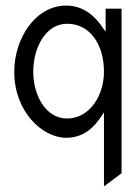

<svg xmlns="http://www.w3.org/2000/svg" viewBox="-20 -482 498 687"><path d="M31 -225C31 -83 131 11 217 11C277 11 316 -24 344 -68L352 -80V185L415 138V-451H358V-369L349 -381C320 -425 278 -462 217 -462C107 -462 31 -345 31 -225ZM99 -225C99 -314 145 -397 220 -397C302 -397 352 -323 352 -225C352 -142 302 -58 220 -58C142 -58 99 -143 99 -225Z"/></svg>

Font: Charger Sport
Style: LitNrw
Weight: 300
Designer: Jasper
Foundry: Cannot Into Space Fonts
Version: Version 1.1